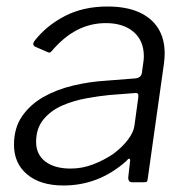

<svg xmlns="http://www.w3.org/2000/svg" viewBox="-20 -560 584 590"><path d="M368 -65Q325 -27 277 -8.5Q229 10 175 10Q104 10 63.5 -24Q23 -58 23 -115Q23 -167 48 -203Q73 -239 113.5 -262Q154 -285 204.5 -297Q255 -309 305 -312L395 -319Q414 -321 416 -336L420 -365Q421 -370 421.5 -376Q422 -382 422 -387Q422 -435 390.5 -462Q359 -489 305 -489Q258 -489 216.5 -467.5Q175 -446 138 -402Q135 -399 132.5 -398.5Q130 -398 126 -400L87 -417Q84 -419 82.5 -422.5Q81 -426 85 -433Q122 -481 179 -510.5Q236 -540 310 -540Q368 -540 407 -522.5Q446 -505 466 -473Q486 -441 486 -396Q486 -389 485.5 -381.5Q485 -374 484 -366L434 -11Q433 -3 431 -1.5Q429 0 422 0H385Q380 0 377 -3.5Q374 -7 374 -14L380 -67Q379 -79 368 -65ZM405 -261Q406 -269 403.5 -272Q401 -275 394 -274L316 -268Q285 -265 246 -258Q207 -251 172 -236Q137 -221 114 -193.5Q91 -166 91 -124Q91 -85 119.5 -63.5Q148 -42 197 -42Q233 -42 266.5 -55Q300 -68 328 -87Q356 -108 373 -130.5Q390 -153 393 -173Z"/></svg>

Font: Libre Franklin Light
Style: Italic
Weight: 300
Italic angle: -8°
Designer: Pablo Impallari, Rodrigo Fuenzalida, Nhung Nguyen
Foundry: Impallari Type
Version: Version 3.000